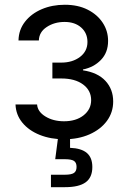

<svg xmlns="http://www.w3.org/2000/svg" viewBox="-20 -567 529 791"><path d="M244.1 6.8Q189 6.8 143.8 -11.2Q98.6 -29.3 72 -61.8Q45.4 -94.2 43.9 -136.7H132.8Q134.8 -106.9 167 -87.2Q199.2 -67.4 243.7 -67.4Q293.5 -67.4 324.5 -92Q355.5 -116.7 355.5 -154.3Q355.5 -194.3 322.3 -219Q289.1 -243.7 232.4 -243.7H195.8V-309.1H232.4Q278.8 -309.1 309.6 -332.5Q340.3 -356 340.3 -394Q340.3 -430.7 314.5 -453.6Q288.6 -476.6 246.1 -476.6Q204.1 -476.6 172.6 -455.8Q141.1 -435.1 140.1 -400.4H56.2Q57.1 -444.3 83 -477.5Q108.9 -510.7 151.9 -529.1Q194.8 -547.4 247.1 -547.4Q301.3 -547.4 341.3 -527.1Q381.3 -506.8 403.3 -473.1Q425.3 -439.5 425.3 -398.4Q425.3 -350.6 395.8 -320.1Q366.2 -289.6 321.8 -280.8V-277.3Q382.8 -268.1 414.6 -233.6Q446.3 -199.2 446.3 -148.9Q446.3 -104 420.4 -68.8Q394.5 -33.7 348.6 -13.4Q302.7 6.8 244.1 6.8ZM189.9 204.1V152.8H247.6Q273.9 152.8 284.7 145.5Q295.4 138.2 295.4 120.6Q295.4 103 284.7 95.9Q273.9 88.9 247.6 88.9H207.5L222.2 -23.4H268.6V0V42Q315.4 43.9 337.9 63.2Q360.4 82.5 360.4 121.1Q360.4 164.1 332.8 184.1Q305.2 204.1 248 204.1Z"/></svg>

Font: Inter 17pt
Style: Regular
Weight: 400
Version: Version 4.001;git-66647c0bb